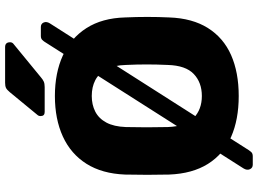

<svg xmlns="http://www.w3.org/2000/svg" viewBox="-149 -796 1010 752"><g transform="rotate(-90 356.0 -420.0)"><path d="M356 10Q263.6 10 195.9 -19.8Q128.3 -49.6 90.1 -110.5Q51.9 -171.4 48.3 -262.3Q47.3 -304.8 47.3 -348.1Q47.3 -391.5 48.3 -435.2Q51.9 -525.1 90.5 -586.3Q129.1 -647.5 197.3 -678.8Q265.5 -710 356 -710Q446.5 -710 514.7 -678.8Q582.9 -647.5 622 -586.3Q661.1 -525.1 663.7 -435.2Q665.7 -391.5 665.7 -348.1Q665.7 -304.8 663.7 -262.3Q660.5 -171.4 622.1 -110.5Q583.7 -49.6 516.1 -19.8Q448.4 10 356 10ZM356 -134.4Q408.9 -134.4 442.2 -166.1Q475.5 -197.7 477.6 -267.9Q479.6 -311.6 479.6 -350.6Q479.6 -389.6 477.6 -432.1Q476.3 -478.9 460.4 -508.5Q444.5 -538.1 417.8 -551.9Q391.1 -565.6 356 -565.6Q321.9 -565.6 294.9 -551.9Q267.9 -538.1 252 -508.5Q236.1 -478.9 234.4 -432.1Q233.4 -389.6 233.4 -350.6Q233.4 -311.6 234.4 -267.9Q237.1 -197.7 270.3 -166.1Q303.5 -134.4 356 -134.4ZM87 65Q74.4 65 69.2 53.7Q64 42.4 72.5 28.6L568.4 -750.6Q570.4 -754 575.7 -759.5Q581 -765 591 -765H626.2Q639.1 -765 643.9 -753.9Q648.6 -742.8 640.6 -729.9L143.5 50Q141.5 53.4 136.2 59.2Q130.9 65 119.6 65ZM293.4 -750Q277.4 -750 277.4 -766Q277.4 -774 282.4 -779L370.8 -886.4Q380.6 -898.2 387.9 -901.6Q395.3 -905 407.8 -905H547.5Q566.5 -905 566.5 -885.4Q566.5 -878.4 561.5 -873.4L428.7 -764.4Q420.7 -757.4 412.7 -753.7Q404.6 -750 390.9 -750Z"/></g></svg>

Font: Rubik Light
Style: Regular
Weight: 300
Designer: Hubert and Fischer
Foundry: Hubert and Fischer
Version: Version 2.300;gftools[0.9.30]